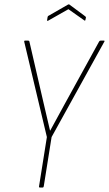

<svg xmlns="http://www.w3.org/2000/svg" viewBox="-20 -836 486 856"><path d="M158 0Q153 0 154 -5L189 -225L88 -650Q87 -655 92 -655H105Q110 -655 111 -651L174 -378Q181 -347 188.5 -316Q196 -285 203 -254H204Q221 -284 237 -314.5Q253 -345 270 -375L422 -651Q424 -655 429 -655H442Q445 -655 446 -654Q447 -653 445 -650L210 -225L175 -5Q174 0 170 0ZM195 -744Q193 -743 191 -743Q189 -743 190 -746L192 -759Q193 -762 193.5 -763.5Q194 -765 197 -766L284 -816Q287 -817 289 -816L359 -764Q364 -761 363 -757L361 -748Q360 -742 356 -745L285 -795Z"/></svg>

Font: Sofia Sans Condensed Thin
Style: Italic
Weight: 250
Italic angle: -9°
Version: Version 4.100